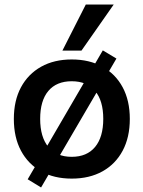

<svg xmlns="http://www.w3.org/2000/svg" viewBox="-20 -777 632 846"><path d="M296.1 10Q218 10 161 -22Q104 -54 72.5 -112.8Q41 -171.7 41 -252.8Q41 -334 72.5 -392.5Q104 -451 161.2 -483Q218.4 -515 296.2 -515Q374 -515 431.5 -483Q489 -451 520.5 -392.4Q552 -333.7 552 -252.9Q552 -172 520.5 -113Q489 -54 431.6 -22Q374.2 10 296.1 10ZM296 -86Q363 -86 399 -129.5Q435 -173 435 -253.2Q435 -333.5 399 -376.2Q363 -419 296 -419Q229 -419 193 -376.2Q157 -333.5 157 -253.2Q157 -173 193 -129.5Q229 -86 296 -86ZM161 49 102 13 433 -555 493 -519ZM255 -554 358 -757H481L339 -554Z"/></svg>

Font: Mulish ExtraLight
Style: Regular
Weight: 200
Designer: Vernon Adams
Foundry: Vernon Adams
Version: Version 3.603